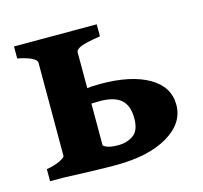

<svg xmlns="http://www.w3.org/2000/svg" viewBox="-75 -537 662 625"><g transform="rotate(-15 256.0 -224.5)"><path d="M483.4 -134.3Q483.4 -72.3 418.2 -33.7Q353 4.9 242.2 4.9Q208 4.9 159.2 3.4Q110.4 2 66.4 0L217.3 -68.4Q230 -55.7 267.6 -55.7Q296.4 -55.7 318.1 -70.8Q339.8 -85.9 339.8 -127Q339.8 -170.4 316.9 -190.2Q293.9 -210 246.1 -210Q219.2 -210 198.7 -207.5Q178.2 -205.1 162.6 -201.7L158.7 -251.5Q179.7 -256.8 205.6 -260.3Q231.4 -263.7 261.7 -263.7Q364.7 -263.7 424.1 -229.5Q483.4 -195.3 483.4 -134.3ZM300.8 -454.1V-413.6Q252.4 -406.2 234.9 -398.9Q217.3 -391.6 217.3 -381.8V-49.3Q217.3 -41.5 270.5 -35.2V0H22V-40.5Q51.3 -45.9 68.4 -54.7Q85.4 -63.5 85.4 -67.9V-381.8Q85.4 -392.1 67.4 -400.4Q49.3 -408.7 22 -413.6V-454.1Z"/></g></svg>

Font: Gentium Book Plus
Style: Bold
Weight: 700
Designer: Victor Gaultney, Annie Olsen, Iska Routamaa, Becca Hirsbrunner
Foundry: SIL International
Version: Version 6.101